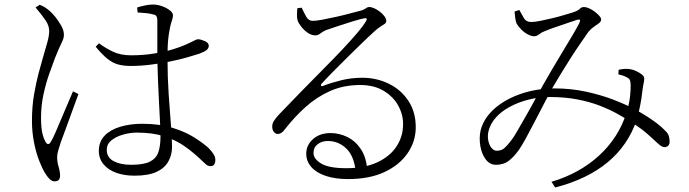

<svg xmlns="http://www.w3.org/2000/svg" viewBox="-20 -767 3040 847"><path d="M573 8Q529 8 493.5 -4.5Q458 -17 437 -42Q416 -67 416 -101Q416 -142 441.5 -168.5Q467 -195 511 -208Q555 -221 607 -221Q684 -221 741.5 -203Q799 -185 838 -160Q877 -135 899 -115Q913 -101 921.5 -88Q930 -75 930 -61Q930 -49 925 -41.5Q920 -34 909 -34Q898 -34 889.5 -41Q881 -48 869 -60Q835 -93 795.5 -121Q756 -149 705 -165.5Q654 -182 584 -182Q553 -182 522 -173Q491 -164 471 -147.5Q451 -131 451 -106Q451 -72 481.5 -56Q512 -40 558 -40Q614 -40 641.5 -54Q669 -68 678.5 -95.5Q688 -123 688 -165Q688 -188 686 -227Q684 -266 681.5 -314.5Q679 -363 677 -412.5Q675 -462 674 -506Q674 -529 674 -562Q674 -595 674 -626.5Q674 -658 674 -675Q674 -685 672.5 -690Q671 -695 667.5 -698.5Q664 -702 657 -703Q643 -707 625.5 -709Q608 -711 587 -712L585 -734Q600 -739 619.5 -743Q639 -747 655 -747Q674 -747 694 -740Q714 -733 728.5 -722Q743 -711 743 -700Q743 -691 740.5 -683Q738 -675 734.5 -664Q731 -653 727 -629Q724 -613 722 -593.5Q720 -574 719.5 -552Q719 -530 719 -505Q719 -428 724 -353Q729 -278 734 -216Q739 -154 739 -119Q739 -84 722.5 -54.5Q706 -25 670 -8.5Q634 8 573 8ZM221 33Q209 33 198.5 22.5Q188 12 179 -3Q167 -22 153 -57.5Q139 -93 130 -139Q121 -185 121 -233Q121 -297 130 -349Q139 -401 150 -443Q161 -485 170 -515Q180 -551 188 -577.5Q196 -604 197 -627Q198 -652 181.5 -676.5Q165 -701 137 -734L155 -746Q170 -740 178.5 -734.5Q187 -729 200 -718Q209 -711 223.5 -693Q238 -675 250 -654Q262 -633 262 -613Q262 -598 252 -578.5Q242 -559 223 -512Q213 -485 198 -443.5Q183 -402 172 -351.5Q161 -301 161 -248Q161 -205 166.5 -181Q172 -157 181 -141Q186 -132 192 -131.5Q198 -131 204 -141Q212 -153 224.5 -182Q237 -211 251.5 -245.5Q266 -280 280 -312.5Q294 -345 302 -364L326 -352Q319 -333 308 -303Q297 -273 285.5 -241Q274 -209 264 -182.5Q254 -156 249 -142Q242 -120 237 -103.5Q232 -87 232 -74Q232 -53 238.5 -31.5Q245 -10 245 8Q245 33 221 33ZM556 -476Q526 -476 501.5 -482.5Q477 -489 453.5 -508Q430 -527 402 -561L417 -576Q446 -554 479.5 -538.5Q513 -523 558 -523Q613 -523 661 -531Q709 -539 744.5 -550Q780 -561 799 -570Q826 -582 837 -588Q848 -594 854 -594Q867 -593 884 -585.5Q901 -578 901 -565Q901 -554 891 -546Q881 -538 859 -530Q838 -523 804.5 -513.5Q771 -504 729 -495.5Q687 -487 643 -481.5Q599 -476 556 -476Z M1515 23Q1460 23 1418.5 9.5Q1377 -4 1354 -29.5Q1331 -55 1331 -89Q1331 -127 1361 -153.5Q1391 -180 1438 -180Q1477 -180 1512.5 -162.5Q1548 -145 1572 -109Q1596 -73 1600 -18L1549 -11Q1542 -79 1507.5 -112Q1473 -145 1426 -145Q1400 -145 1381.5 -131Q1363 -117 1363 -92Q1363 -66 1397 -45.5Q1431 -25 1507 -25Q1589 -25 1644.5 -51Q1700 -77 1728.5 -120Q1757 -163 1758 -213Q1760 -257 1738.5 -298Q1717 -339 1674 -365.5Q1631 -392 1569 -392Q1496 -392 1436.5 -365.5Q1377 -339 1328 -295Q1279 -251 1237 -197Q1228 -185 1220.5 -180.5Q1213 -176 1204 -176Q1196 -176 1188 -185.5Q1180 -195 1181 -212Q1182 -224 1188.5 -234Q1195 -244 1210 -261Q1261 -314 1311 -365.5Q1361 -417 1407.5 -463.5Q1454 -510 1491.5 -550Q1529 -590 1555.5 -621Q1582 -652 1594 -673Q1600 -682 1597 -685Q1594 -688 1586 -686Q1570 -683 1538.5 -673.5Q1507 -664 1474 -653Q1441 -642 1418 -634Q1404 -628 1393.5 -619.5Q1383 -611 1371 -611Q1354 -611 1338 -622Q1322 -633 1310 -648Q1298 -663 1293 -676Q1290 -688 1290 -702.5Q1290 -717 1292 -731L1311 -733Q1320 -713 1330.5 -694Q1341 -675 1360 -675Q1375 -675 1404 -680.5Q1433 -686 1466.5 -693.5Q1500 -701 1529 -709Q1558 -717 1575 -721Q1584 -724 1589.5 -727.5Q1595 -731 1599 -733.5Q1603 -736 1609 -736Q1619 -736 1632 -730Q1645 -724 1657 -714.5Q1669 -705 1676.5 -694.5Q1684 -684 1684 -675Q1684 -667 1677.5 -662Q1671 -657 1658.5 -649.5Q1646 -642 1629 -626Q1611 -610 1580 -580Q1549 -550 1514 -515.5Q1479 -481 1447.5 -449Q1416 -417 1399 -398Q1394 -393 1396.5 -389Q1399 -385 1405 -388Q1441 -402 1485.5 -413Q1530 -424 1578 -424Q1642 -424 1696.5 -397Q1751 -370 1783 -320Q1815 -270 1814 -202Q1813 -141 1777 -89.5Q1741 -38 1675 -7.5Q1609 23 1515 23Z M2168 -40Q2141 -40 2123 -63.5Q2105 -87 2099 -122.5Q2093 -158 2100 -191Q2108 -224 2129 -252.5Q2150 -281 2181.5 -304Q2213 -327 2252.5 -343.5Q2292 -360 2336 -368.5Q2380 -377 2426 -377Q2499 -377 2565.5 -362.5Q2632 -348 2686.5 -327Q2741 -306 2778 -286Q2810 -269 2835.5 -252.5Q2861 -236 2880.5 -221Q2900 -206 2913 -192Q2927 -179 2930.5 -167Q2934 -155 2934 -141Q2934 -131 2928 -124.5Q2922 -118 2911 -118Q2900 -118 2883.5 -133Q2867 -148 2839 -173.5Q2811 -199 2763 -229Q2736 -247 2701.5 -266Q2667 -285 2624 -301.5Q2581 -318 2526.5 -328.5Q2472 -339 2407 -339Q2355 -339 2309.5 -327Q2264 -315 2227.5 -295Q2191 -275 2167.5 -248.5Q2144 -222 2136 -192Q2130 -171 2133.5 -150Q2137 -129 2147.5 -115.5Q2158 -102 2171 -102Q2192 -102 2205 -113.5Q2218 -125 2234 -146Q2246 -161 2262.5 -190Q2279 -219 2299 -253.5Q2319 -288 2338 -323.5Q2357 -359 2374 -389Q2392 -421 2415.5 -461Q2439 -501 2463 -540.5Q2487 -580 2506.5 -613Q2526 -646 2535 -664Q2541 -676 2538.5 -679Q2536 -682 2527 -680Q2509 -674 2482.5 -665Q2456 -656 2429.5 -647Q2403 -638 2382 -629Q2370 -625 2359 -616Q2348 -607 2336 -607Q2324 -607 2308 -615.5Q2292 -624 2279 -637.5Q2266 -651 2259 -663Q2255 -672 2253 -687.5Q2251 -703 2250 -716L2271 -723Q2282 -703 2291.5 -686.5Q2301 -670 2323 -670Q2339 -670 2364 -675Q2389 -680 2416 -686.5Q2443 -693 2466.5 -700Q2490 -707 2503 -711Q2529 -719 2537 -727.5Q2545 -736 2556 -736Q2566 -736 2578.5 -730.5Q2591 -725 2603 -716Q2615 -707 2623.5 -697.5Q2632 -688 2632 -681Q2632 -672 2622 -664.5Q2612 -657 2599.5 -648.5Q2587 -640 2576 -627Q2566 -612 2546 -583.5Q2526 -555 2503 -519.5Q2480 -484 2458.5 -448.5Q2437 -413 2421 -386Q2403 -354 2382 -313.5Q2361 -273 2340 -232.5Q2319 -192 2301 -159Q2283 -126 2270 -107Q2248 -76 2225 -58Q2202 -40 2168 -40ZM2413 35Q2537 -2 2623 -81Q2709 -160 2743 -268Q2756 -309 2759.5 -342Q2763 -375 2762 -396Q2761 -409 2758 -415Q2755 -421 2745 -426Q2731 -434 2708 -439L2709 -459Q2720 -462 2734 -463Q2748 -464 2759 -462Q2773 -460 2787.5 -453Q2802 -446 2812 -438Q2822 -430 2822 -421Q2822 -410 2819 -397.5Q2816 -385 2814 -367Q2813 -354 2809.5 -332Q2806 -310 2800.5 -285Q2795 -260 2789 -239Q2751 -126 2660.5 -51Q2570 24 2429 60Z"/></svg>

Font: Noto Serif HK ExtraLight Light
Style: Regular
Weight: 300
Version: Version 2.002-H1;hotconv 1.1.0;makeotfexe 2.6.0